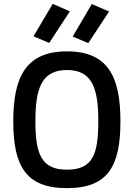

<svg xmlns="http://www.w3.org/2000/svg" viewBox="-20 -969 696 998"><path d="M236 -746 343 -910 254 -949 154 -780ZM439 -745 547 -909 457 -948 358 -779ZM328 9C542 9 606 -106 606 -339C606 -569 542 -702 328 -702C114 -702 49 -568 49 -339C49 -108 113 9 328 9ZM328 -87C195 -87 164 -168 164 -339C164 -509 196 -605 328 -605C460 -605 491 -509 491 -339C491 -165 461 -87 328 -87Z"/></svg>

Font: RazerF5 SemiBold
Style: Regular
Weight: 600
Foundry: Razer Inc.
Version: Version 2